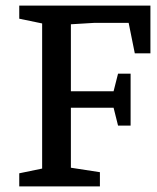

<svg xmlns="http://www.w3.org/2000/svg" viewBox="-20 -668 563 688"><path d="M49 0V-47L131 -64V-584L49 -601V-648H519V-477H463L441 -586H317L234 -581V-341H387L403 -404H448V-218H403L387 -282H234V-67L338 -51V0Z"/></svg>

Font: Faustina Light Medium
Style: Regular
Weight: 500
Version: Version 1.200